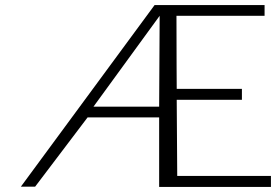

<svg xmlns="http://www.w3.org/2000/svg" viewBox="-20 -734 1084 754"><path d="M607 -672 347 -315H605ZM62 -1 587 -714H1019V-672H673Q673 -560 673.5 -475Q674 -390 674 -385H930V-342H674L676 -43H1044V0H605V-273H324L118 -1Z"/></svg>

Font: Afta sans
Style: Regular
Weight: 400
Designer: par.qink
Foundry: Oriol Esparraguera Font
Version: Version 1.000